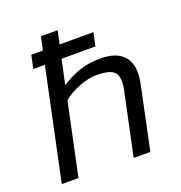

<svg xmlns="http://www.w3.org/2000/svg" viewBox="-123 -780 834 886"><g transform="rotate(-20 294.0 -337.0)"><path d="M31 0 146 -544H89L103 -609H160L174 -674H256L242 -609H408L394 -544H228L202 -423Q241 -450 289 -467Q337 -484 396 -484Q478 -484 513.5 -440Q549 -396 531 -310L466 0H384L449 -307Q462 -369 442 -393.5Q422 -418 354 -418Q314 -418 268 -400.5Q222 -383 188 -355L113 0Z"/></g></svg>

Font: Kanit Light
Style: Italic
Weight: 300
Italic angle: -12°
Designer: Katatrad Team
Foundry: CadsonDemak
Version: Version 2.000; ttfautohint (v1.8.3)